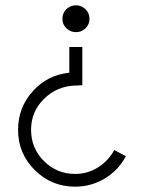

<svg xmlns="http://www.w3.org/2000/svg" viewBox="-20 -528 538 723"><path d="M454 60Q427 112 375.5 143.5Q324 175 263 175Q174 175 111 112.5Q48 50 48 -39Q48 -123 103.5 -184.5Q159 -246 241 -254V-351H290V-207L269 -206H266H265Q195 -204 146 -156Q97 -108 97 -39Q97 30 145.5 78.5Q194 127 263 127Q310 127 349.5 102Q389 77 410 37ZM215 -457Q215 -479 230 -493.5Q245 -508 266 -508Q287 -508 302 -493.5Q317 -479 317 -457Q317 -436 302 -421.5Q287 -407 266 -407Q245 -407 230 -421.5Q215 -436 215 -457Z"/></svg>

Font: Human Sans Light
Style: Regular
Weight: 300
Designer: Tim Radville
Foundry: Continuum
Version: Version 1.000;FEAKit 1.0